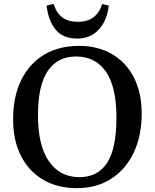

<svg xmlns="http://www.w3.org/2000/svg" viewBox="-20 -962 803 996"><path d="M379 14Q277 14 202.5 -30.5Q128 -75 88 -155Q48 -235 48 -342Q48 -461 90 -546.5Q132 -632 208.5 -678Q285 -724 390 -724Q488 -724 561 -681.5Q634 -639 674.5 -560Q715 -481 715 -373Q715 -258 674 -171Q633 -84 557.5 -35Q482 14 379 14ZM392 -43Q487 -43 535.5 -117Q584 -191 584 -353Q584 -511 529.5 -590Q475 -669 375 -669Q279 -669 228 -594.5Q177 -520 177 -363Q177 -207 234 -125Q291 -43 392 -43ZM380 -762Q304 -762 266.5 -811Q229 -860 222 -933L258 -942Q273 -894 303.5 -871.5Q334 -849 384 -849Q436 -849 466.5 -873.5Q497 -898 510 -941L544 -933Q540 -888 520.5 -849Q501 -810 466 -786Q431 -762 380 -762Z"/></svg>

Font: Literata 36pt Medium
Style: Regular
Weight: 500
Designer: Latin by Veronika Burian and Jose Scaglione. Greek by Irene Vlachou. Cyrillic by Vera Evstafieva.
Foundry: TypeTogether
Version: Version 3.002